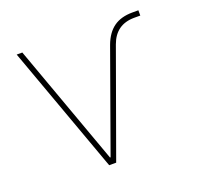

<svg xmlns="http://www.w3.org/2000/svg" viewBox="-100 -654 804 766"><g transform="rotate(-20 302.0 -270.5)"><path d="M239.3 0 43.5 -541H67.4L252.9 -27.8H255.4L407.2 -450.7Q424.3 -496.6 455.3 -518.8Q486.3 -541 535.2 -541H560.1V-518.6H534.7Q456.1 -518.6 429.2 -443.8L269 0Z"/></g></svg>

Font: Inter 17pt Thin
Style: Regular
Weight: 250
Version: Version 4.001;git-66647c0bb